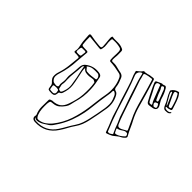

<svg xmlns="http://www.w3.org/2000/svg" viewBox="-198 -1073 1397 1397"><g transform="rotate(45 500.0 -374.5)"><path d="M938 -656Q925 -654 916.5 -661Q908 -668 903 -681Q894 -706 879.5 -728.5Q865 -751 856 -776Q853 -782 855 -788Q872 -814 903 -821Q908 -823 910.5 -820Q913 -817 915 -814Q925 -802 931.5 -788.5Q938 -775 943 -760Q948 -746 952.5 -731.5Q957 -717 962 -702Q965 -689 954 -687Q947 -685 939 -682.5Q931 -680 922 -681Q917 -683 916 -678Q916 -677 917 -675.5Q918 -674 919 -672Q927 -665 942.5 -665.5Q958 -666 965 -673Q967 -675 968.5 -677Q970 -679 973 -677Q976 -675 974.5 -672.5Q973 -670 971 -668Q963 -655 938 -656ZM937 -693Q953 -694 948 -709Q945 -721 941 -733Q937 -745 933 -757Q926 -779 912 -801Q908 -809 902.5 -808.5Q897 -808 891 -806Q884 -803 884 -798.5Q884 -794 885 -789Q893 -766 904.5 -744Q916 -722 926 -699Q928 -693 937 -693ZM912 -689Q912 -689 912.5 -689Q913 -689 914 -690V-694Q904 -717 894 -739.5Q884 -762 874 -784Q872 -788 869 -787Q866 -786 866 -781Q865 -775 867 -769.5Q869 -764 872 -759Q882 -742 892 -724Q902 -706 912 -689ZM777 -779Q783 -777 787 -778.5Q791 -780 795 -781Q804 -786 809.5 -783Q815 -780 820 -772Q840 -739 850 -702Q854 -687 862.5 -674.5Q871 -662 878 -648Q885 -632 879 -620.5Q873 -609 855 -605Q848 -604 839.5 -602.5Q831 -601 823 -600Q806 -597 797 -612Q786 -632 775 -652.5Q764 -673 754 -695Q748 -707 742.5 -719Q737 -731 732 -744Q727 -758 739 -762Q750 -767 759 -771.5Q768 -776 777 -779ZM848 -668Q847 -671 846.5 -674Q846 -677 845 -680Q840 -694 834.5 -709Q829 -724 823 -738Q820 -745 818 -752Q816 -759 810 -765Q808 -767 805.5 -769.5Q803 -772 798 -770Q783 -765 791 -753Q799 -743 803 -730.5Q807 -718 812 -706Q817 -696 821.5 -685.5Q826 -675 831 -665Q835 -659 842 -661Q848 -663 848 -668ZM412 -443Q407 -445 404 -446Q401 -447 389 -445Q382 -444 375.5 -443Q369 -442 362 -441Q345 -440 329.5 -443Q314 -446 301 -463Q299 -453 300 -445.5Q301 -438 302 -431Q308 -401 314.5 -371.5Q321 -342 325 -312Q328 -288 324.5 -266Q321 -244 313 -221Q308 -208 299 -206Q292 -203 290.5 -198.5Q289 -194 289 -188Q288 -160 260 -160H254Q231 -160 224.5 -164Q218 -168 216 -190Q215 -208 204 -217.5Q193 -227 185 -240Q180 -250 180 -257Q178 -281 186 -304Q200 -347 205 -390.5Q210 -434 214 -478Q214 -486 206 -487Q197 -489 188.5 -489Q180 -489 171 -489Q158 -489 161 -501Q166 -518 162.5 -535.5Q159 -553 156 -570Q152 -590 151.5 -610.5Q151 -631 149 -650Q148 -657 152 -661Q156 -665 165 -663Q188 -658 212 -655Q236 -652 260 -650Q274 -649 278 -653.5Q282 -658 281 -671Q280 -685 279 -700Q278 -715 276 -730Q275 -739 275 -748Q275 -757 279 -765H285Q299 -762 312.5 -763Q326 -764 340 -763Q352 -763 364 -760.5Q376 -758 387 -753Q401 -749 401 -734Q401 -720 401.5 -705Q402 -690 400 -676Q399 -669 399 -662Q399 -655 399 -647Q401 -635 411 -636Q436 -638 459.5 -631.5Q483 -625 506 -621Q528 -616 536 -598Q544 -580 550 -561.5Q556 -543 558 -523Q559 -516 562.5 -510Q566 -504 575 -502Q585 -500 591.5 -493Q598 -486 602 -478Q631 -423 619 -359Q613 -324 606.5 -288.5Q600 -253 592 -218Q586 -190 576 -164Q566 -138 549 -114Q532 -90 518.5 -64Q505 -38 488 -13Q428 79 319 73Q301 72 293.5 61.5Q286 51 291 35Q292 32 290 26Q276 -6 276 -40.5Q276 -75 277 -109Q277 -118 284.5 -121Q292 -124 299 -126Q300 -127 301 -126.5Q302 -126 303 -126Q342 -128 364.5 -144.5Q387 -161 400 -198Q410 -227 417.5 -257Q425 -287 427 -317Q429 -346 428.5 -375.5Q428 -405 423 -434Q422 -436 422 -436Q422 -436 420 -438ZM821 -614Q838 -611 830 -626Q826 -633 822 -639.5Q818 -646 816 -653Q806 -678 797 -702.5Q788 -727 778 -751Q777 -755 775.5 -759.5Q774 -764 768 -763Q736 -760 749 -731Q750 -728 752 -724Q765 -700 777 -676Q789 -652 801 -628Q804 -622 808.5 -617Q813 -612 821 -614ZM629 -749Q637 -751 646 -752Q655 -753 662 -756Q671 -759 680.5 -759.5Q690 -760 699 -762Q707 -764 711 -760Q715 -756 716 -749Q724 -722 732.5 -695Q741 -668 749 -640Q763 -590 777 -540Q791 -490 815 -443Q829 -418 840.5 -391Q852 -364 866 -339Q874 -328 872.5 -321Q871 -314 860 -305Q856 -302 853 -299Q850 -296 845 -294Q829 -287 816.5 -276Q804 -265 790 -255Q780 -249 769.5 -245Q759 -241 748 -237Q738 -234 736 -244Q723 -282 707 -319Q691 -356 680 -395Q672 -424 661.5 -452.5Q651 -481 643 -509Q630 -549 618 -588.5Q606 -628 589 -667Q585 -675 583 -684.5Q581 -694 578 -702Q576 -707 578.5 -710.5Q581 -714 584 -715Q593 -722 601.5 -729Q610 -736 616 -746Q622 -753 629 -749ZM214 -228Q218 -227 220.5 -226.5Q223 -226 227 -225Q235 -224 243 -224Q251 -224 257 -231Q258 -232 258 -236Q253 -253 256.5 -270Q260 -287 259 -304Q258 -315 257 -327Q256 -339 258 -350Q261 -373 263 -395.5Q265 -418 266 -440Q268 -468 287 -482Q334 -519 393 -511Q403 -510 412 -505.5Q421 -501 423 -491Q429 -464 433.5 -437Q438 -410 439 -383Q441 -345 436.5 -308.5Q432 -272 421 -236Q417 -220 413 -202Q409 -184 399 -170Q384 -148 365 -132.5Q346 -117 317 -115Q298 -114 294 -109Q290 -104 288 -84Q287 -57 288.5 -31Q290 -5 300 21Q307 36 313.5 41Q320 46 336 43Q362 38 382.5 23.5Q403 9 419 -10Q467 -70 490.5 -139.5Q514 -209 524 -284Q529 -320 533 -356Q537 -392 544 -428Q552 -470 548 -511Q544 -552 525 -591Q516 -607 500 -610Q475 -616 450.5 -620Q426 -624 400 -625Q391 -625 389 -636Q387 -658 388.5 -679Q390 -700 389 -721Q388 -743 370 -746Q339 -754 307 -752Q293 -752 291 -750Q289 -748 288 -734Q287 -714 290.5 -694Q294 -674 289 -653Q287 -641 284 -639Q281 -637 269 -638Q244 -641 217.5 -643.5Q191 -646 164 -649Q164 -621 164.5 -608Q165 -595 168 -572Q169 -566 177 -563Q187 -562 197 -561.5Q207 -561 217 -561Q225 -561 229 -558Q233 -555 231 -545Q230 -523 227 -500.5Q224 -478 223 -456Q220 -378 196 -303Q190 -286 189.5 -268Q189 -250 205 -234Q205 -233 206 -233ZM693 -750Q680 -749 668 -746.5Q656 -744 645 -741Q638 -739 634.5 -735Q631 -731 635 -722Q639 -712 641 -701.5Q643 -691 646 -680Q663 -633 678.5 -585Q694 -537 710 -490Q723 -453 735 -416.5Q747 -380 763 -344Q767 -337 771.5 -333.5Q776 -330 786 -331Q798 -333 807.5 -339Q817 -345 827 -350Q839 -355 840 -358Q841 -361 835 -374Q824 -398 812.5 -422Q801 -446 790 -470Q774 -508 763 -547Q752 -586 741 -625Q733 -654 724.5 -683Q716 -712 707 -740Q704 -754 693 -750ZM753 -251Q762 -250 768.5 -255Q775 -260 782 -264Q786 -265 783 -270Q774 -289 766 -308Q758 -327 751 -347Q747 -358 741.5 -368.5Q736 -379 732 -390Q719 -430 705.5 -469.5Q692 -509 678 -548Q668 -579 658 -609.5Q648 -640 638 -671Q634 -684 631 -697Q628 -710 625 -723Q624 -725 623 -728.5Q622 -732 617 -730Q602 -724 595.5 -709.5Q589 -695 595 -680Q607 -651 617.5 -621Q628 -591 638 -561Q661 -485 686 -409Q711 -333 742 -259Q745 -249 753 -251ZM872 -628Q872 -636 865.5 -646.5Q859 -657 856 -655Q851 -652 844 -650.5Q837 -649 835 -641Q834 -634 841.5 -625Q849 -616 854 -617Q860 -618 865.5 -619.5Q871 -621 872 -628ZM192 -500Q210 -500 213.5 -503Q217 -506 218 -524Q218 -528 219 -531Q220 -534 220 -538Q223 -550 211 -550H199Q180 -551 176.5 -547.5Q173 -544 171 -524Q169 -507 172 -503.5Q175 -500 192 -500ZM300 -479Q307 -475 313 -466Q320 -455 331 -454Q351 -452 370 -454Q389 -456 408 -459Q416 -459 417 -465Q419 -476 411 -487.5Q403 -499 392 -500Q368 -502 344 -499.5Q320 -497 300 -479ZM297 47Q304 63 322 63Q425 68 478 -15Q495 -41 510 -68Q525 -95 542 -120Q559 -145 568.5 -172.5Q578 -200 584 -228Q591 -260 597.5 -293Q604 -326 609 -359Q612 -381 612 -402.5Q612 -424 604 -445Q599 -458 593 -471Q587 -484 573 -491Q561 -496 561 -483Q561 -476 560.5 -469Q560 -462 559 -455Q556 -434 552.5 -413Q549 -392 546 -371Q541 -336 537.5 -301Q534 -266 527 -231Q517 -181 499.5 -134Q482 -87 455 -43Q443 -25 431 -7Q419 11 399 22Q387 29 375.5 37Q364 45 350 50Q337 55 324 56Q311 57 297 47ZM287 -468Q277 -459 277 -449Q276 -415 271.5 -380.5Q267 -346 268 -311Q269 -299 269 -287Q269 -275 266 -262Q265 -259 266 -255Q267 -251 267 -249Q270 -239 270 -237Q270 -235 271 -231Q273 -221 276 -219.5Q279 -218 286 -216Q294 -213 297.5 -216.5Q301 -220 303 -224Q305 -229 307 -234Q309 -239 310 -243Q321 -275 316.5 -307.5Q312 -340 306 -371Q301 -394 295.5 -418.5Q290 -443 287 -468ZM844 -344Q834 -345 824.5 -340Q815 -335 807 -329Q803 -326 798.5 -323.5Q794 -321 788 -319Q775 -317 774 -314.5Q773 -312 779 -300Q781 -297 782.5 -294Q784 -291 785 -288Q789 -278 801 -281Q818 -286 831.5 -295Q845 -304 857 -316Q862 -321 861.5 -325Q861 -329 859 -333Q857 -338 853.5 -341Q850 -344 844 -344ZM248 -215Q229 -214 226 -211Q223 -208 227 -189V-187Q228 -182 229 -176.5Q230 -171 236 -171Q246 -171 256 -169.5Q266 -168 274 -175Q280 -181 279.5 -189.5Q279 -198 277 -205Q276 -211 270 -213Q264 -215 258 -215Z"/></g></svg>

Font: Rock 3D
Style: Regular
Weight: 400
Version: Version 1.000